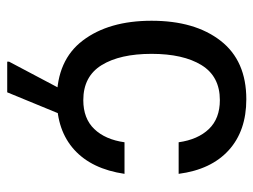

<svg xmlns="http://www.w3.org/2000/svg" viewBox="-105 -447 702 532"><g transform="rotate(90 246.0 -181.0)"><path d="M255 12.5Q146.7 12.5 92.1 -59.6Q37.5 -131.7 37.5 -250Q37.5 -370 92.9 -441.2Q148.3 -512.5 255 -512.5Q342.5 -512.5 396.2 -463.8Q450 -415 461.7 -325H374.2Q366.7 -378.3 337.5 -408.8Q308.3 -439.2 257.5 -439.2Q191.7 -439.2 160.4 -388.3Q129.2 -337.5 129.2 -250Q129.2 -162.5 160.4 -111.7Q191.7 -60.8 257.5 -60.8Q308.3 -60.8 337.5 -91.2Q366.7 -121.7 374.2 -175H461.7Q448.3 -84.2 395 -35.8Q341.7 12.5 255 12.5ZM150.8 150V145L227.5 0H297.5L235.8 150Z"/></g></svg>

Font: Familjen Grotesk GF
Style: Regular
Weight: 400
Designer: Anders Wikstroem, Jonas Baeckman, Matilda Gysing, Kristian Moeller
Foundry: Familjen STHLM AB
Version: Version 2.000; Beta; Release 4; Build 6